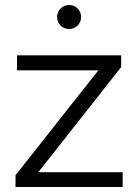

<svg xmlns="http://www.w3.org/2000/svg" viewBox="-20 -747 551 767"><path d="M470 0V-59H133L464 -479V-526H48V-466H373L42 -47V0ZM256 -631C283 -631 304 -652 304 -679C304 -706 283 -727 256 -727C229 -727 208 -706 208 -679C208 -652 229 -631 256 -631Z"/></svg>

Font: Malon Grotesk
Style: Regular
Weight: 400
Designer: Julieta Ulanovsky
Foundry: Julieta Ulanovsky
Version: Version 7.200